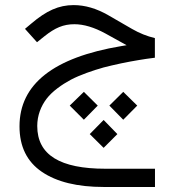

<svg xmlns="http://www.w3.org/2000/svg" viewBox="-20 -391 682 750"><path d="M307.6 76.7 361.8 21.5 307.6 -32.2 252.4 21.5ZM474.6 -214.4 453.6 -210.9C188.5 -166.5 56.2 -62 56.2 102.5C56.2 181.6 85.4 240.7 143.6 280.3C201.7 319.8 282.2 339.4 385.7 339.4H585.4V268.1H391.6C215.3 268.1 125.5 214.8 125.5 101.1C125.5 60.1 140.1 23.4 162.1 -5.4C184.1 -34.2 220.7 -60.1 256.8 -79.6C293 -98.6 342.8 -115.7 384.3 -127.4C405.3 -132.8 428.2 -138.2 453.6 -143.6C478.5 -148.9 501 -152.8 521 -156.2C540.5 -159.7 562 -162.6 585 -165.5V-242.2C554.2 -249.5 524.9 -261.2 496.1 -277.8L403.8 -331.1C357.4 -357.9 312 -371.1 267.6 -371.1C209.5 -371.1 161.1 -349.1 102.1 -298.8L77.6 -278.3L124.5 -226.1L153.8 -249.5C194.8 -282.2 227.5 -296.4 270.5 -296.4C307.1 -296.4 347.7 -284.2 391.6 -260.3ZM461.4 76.7 516.1 21.5 461.4 -32.2 407.2 21.5ZM384.8 186.5 438.5 132.8 384.8 77.6 330.6 132.8Z"/></svg>

Font: Shabnam Light
Style: Regular
Weight: 300
Foundry: DejaVu fonts team - Redesigned by Saber Rastikerdar - Based on Vazir font
Version: Version 5.0.1